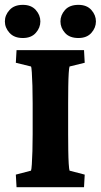

<svg xmlns="http://www.w3.org/2000/svg" viewBox="-35 -783 421 803"><path d="M34.2 0 31.2 -52.7 94.7 -69.3Q96.7 -74.2 98.1 -95.7Q99.6 -117.2 100.6 -150.9Q101.6 -184.6 101.6 -221.7V-351.6Q101.6 -390.6 100.6 -424.3Q99.6 -458 98.1 -480Q96.7 -502 94.7 -504.9L31.2 -520.5L34.2 -573.2H316.4L319.3 -520.5L255.9 -504.9Q253.9 -500 252.4 -477.1Q251 -454.1 250.5 -420.9Q250 -387.7 250 -351.6V-221.7Q250 -187.5 250.5 -154.3Q251 -121.1 252.4 -98.1Q253.9 -75.2 255.9 -69.3L319.3 -52.7L316.4 0ZM60.5 -624Q24.4 -624 4.9 -645.5Q-14.6 -667 -14.6 -693.4Q-14.6 -719.7 4.9 -741.2Q24.4 -762.7 60.5 -762.7Q95.7 -762.7 114.7 -741.2Q133.8 -719.7 133.8 -693.4Q133.8 -667 114.7 -645.5Q95.7 -624 60.5 -624ZM293 -624Q255.9 -624 236.8 -645.5Q217.8 -667 217.8 -693.4Q217.8 -719.7 236.8 -741.2Q255.9 -762.7 293 -762.7Q328.1 -762.7 347.2 -741.2Q366.2 -719.7 366.2 -693.4Q366.2 -667 347.2 -645.5Q328.1 -624 293 -624Z"/></svg>

Font: Crimson Pro ExtraBold
Style: Regular
Weight: 800
Designer: Jacques Le Bailly
Foundry: Baron von Fonthausen
Version: Version 1.003